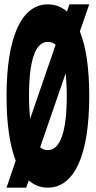

<svg xmlns="http://www.w3.org/2000/svg" viewBox="-20 -840 440 880"><path d="M287 -787C262 -809 232 -820 199 -820C78 -820 10 -669 10 -400C10 -275 24 -176 52 -104L10 20H100L112 -13C137 9 166 20 199 20C322 20 389 -131 389 -400C389 -525 375 -624 346 -696L389 -820H298ZM118 -295C115 -326 113 -361 113 -400C113 -564 142 -648 199 -648C212 -648 224 -644 235 -635ZM199 -152C186 -152 174 -156 164 -165L281 -504C284 -474 286 -439 286 -400C286 -236 256 -152 199 -152Z"/></svg>

Font: Yard Headline
Style: Regular
Weight: 400
Monospace: yes
Designer: Roman Shamin
Foundry: Evil Martians
Version: Version 1.000